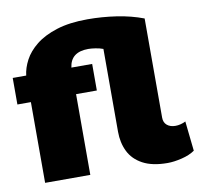

<svg xmlns="http://www.w3.org/2000/svg" viewBox="-79 -791 921 883"><g transform="rotate(-10 381.0 -349.5)"><path d="M747 -166 762 -27Q738 -10 701 -1Q664 8 634 8Q563 8 518.5 -16Q474 -40 454 -81Q434 -122 434 -173V-560Q418 -566 398.5 -569Q379 -572 365 -572Q283 -572 274 -501H371V-377H274V0H63V-377H0V-501H63Q67 -536 86 -572Q105 -608 143 -638.5Q181 -669 241 -688Q301 -707 385 -707Q453 -707 520 -697Q587 -687 645 -665V-202Q645 -179 660 -166.5Q675 -154 699 -154Q723 -154 747 -166Z"/></g></svg>

Font: Paytone One
Style: Regular
Weight: 400
Designer: Vernon Adams
Foundry: Vernon Adams
Version: Version 1.002; ttfautohint (v1.8.4.7-5d5b);gftools[0.9.23]